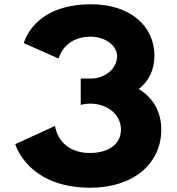

<svg xmlns="http://www.w3.org/2000/svg" viewBox="-20 -860 823 895"><path d="M253.4 -587C253.4 -587 276.4 -689 402.3 -689C466.4 -689 525.7 -651 525.7 -598C525.7 -538 466.4 -494 405.9 -494H356.3V-371C356.3 -371 375.7 -377 399.8 -377C479.7 -377 543.8 -327 543.8 -256C543.8 -186 483.3 -147 399.8 -147C249.8 -147 236.5 -273 236.5 -273L51.2 -188C51.2 -188 107.2 15 401.1 15C602.8 15 731.8 -98 731.8 -256C731.8 -343 690.8 -406 626.8 -445C671.8 -480 699.8 -532 699.8 -600C699.8 -740 585.8 -840 404.7 -840C133.2 -840 91.2 -659 91.2 -659Z"/></svg>

Font: Hussar
Style: BdSuprExt
Weight: 700
Foundry: Cannot Into Space Fonts
Version: Version 2.00